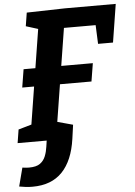

<svg xmlns="http://www.w3.org/2000/svg" viewBox="-64 -750 730 1039"><g transform="rotate(-5 301.5 -231.0)"><path d="M70.5 242.1Q53 242.1 35.1 240.3Q17.2 238.4 -2 234.7L24.2 134.2Q34.9 135.8 44.3 136.5Q53.7 137.2 60.4 137.2Q100.3 137.2 120.6 122.3Q140.8 107.5 150.1 83.8Q159.5 60.1 163.1 33.3L174.4 -43.1L234.2 0H10.1L21.7 -73L108.3 -97.9L90.7 -78.3L177.3 -621.9L192.9 -600.2L109.3 -626.3L120.9 -699.3L328.6 -704.3H604.7L571.8 -497.2H490.6L485.7 -614.5L511.5 -599.3H291.7L317.7 -621.4L231.4 -79.7L216.6 -100.6L317.8 -73L307.2 2.7Q290.7 119.8 232 181Q173.3 242.1 70.5 242.1ZM61.2 -297.4 77.1 -395.6H453.3L437.3 -297.4Z"/></g></svg>

Font: Bitter Thin
Style: Italic
Weight: 100
Italic angle: -9°
Designer: Sol Matas, and Bitter project Authors
Foundry: Sol Matas
Version: Version 2.002